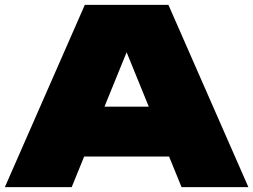

<svg xmlns="http://www.w3.org/2000/svg" viewBox="-23 -770 1042 790"><path d="M238 -126V-331H749V-126ZM670 -750 999 0H724L465 -636H531L272 0H-3L326 -750Z"/></svg>

Font: Unbounded Black
Style: Regular
Weight: 900
Designer: Luke Prowse, Jean-Baptiste Morizot, Fátima Lázaro, Florian Runge
Foundry: NaN
Version: Version 1.701;gftools[0.9.28.dev5+ged2979d]